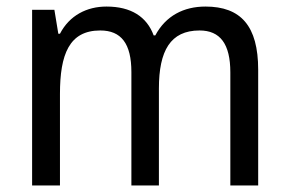

<svg xmlns="http://www.w3.org/2000/svg" viewBox="-20 -566 882 586"><path d="M607 -546C541 -546 486 -518 454 -458H449C428 -515 380 -546 305 -546C245 -546 192 -519 163 -463H158L146 -536H78V0H163V-279C163 -400 191 -473 286 -473C350 -473 381 -433 381 -346V0H465V-296C465 -411 500 -473 589 -473C652 -473 683 -432 683 -345V0H768V-353C768 -487 715 -546 607 -546Z"/></svg>

Font: Noto Sans Lao Looped SemiCondensed
Style: Regular
Weight: 400
Width: 4
Designer: Mark Frömberg, Ben Mitchell
Foundry: The Fontpad Ltd
Version: Version 1.003